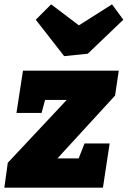

<svg xmlns="http://www.w3.org/2000/svg" viewBox="-30 -866 589 886"><path d="M518 -540 501 -425 235 -135H333L360 -204H476L445 0H-10L6 -115L278 -405H178L162 -345H46L76 -540ZM334 -749 487 -846 539 -775 375 -618 266 -607 135 -775 206 -846Z"/></svg>

Font: Bitter Pro Black
Style: Italic
Weight: 900
Italic angle: -9°
Designer: Sol Matas, and Bitter project Authors
Foundry: Sol Matas
Version: Version 1.010